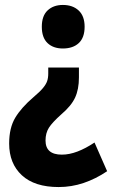

<svg xmlns="http://www.w3.org/2000/svg" viewBox="-20 -579 456 776"><path d="M322 -471Q322 -427 298.5 -405Q275 -383 234 -383Q195 -383 172 -405Q149 -427 149 -471Q149 -515 172.5 -537Q196 -559 234 -559Q274 -559 298 -536.5Q322 -514 322 -471ZM299 -266Q299 -218 283.5 -184.5Q268 -151 228 -117Q191 -84 177.5 -62.5Q164 -41 164 -11Q164 46 230 46Q260 46 293 33.5Q326 21 362 -3L413 113Q367 144 318 160.5Q269 177 217 177Q120 177 68.5 129.5Q17 82 17 1Q17 -62 41.5 -103Q66 -144 115 -186Q141 -208 153.5 -223Q166 -238 170.5 -251Q175 -264 175 -282V-306H299Z"/></svg>

Font: Noto Sans Hebrew Condensed ExtraBold
Style: Regular
Weight: 800
Width: 3
Designer: Monotype Design Team
Foundry: Monotype Imaging Inc.
Version: Version 2.004; ttfautohint (v1.8.4.7-5d5b)